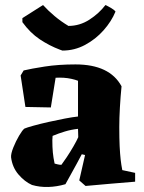

<svg xmlns="http://www.w3.org/2000/svg" viewBox="-20 -732 571 763"><path d="M240 0Q206 10 172 11Q138 12 107 3Q78 -10 53.5 -38.5Q29 -67 24 -107Q23 -121 33 -146Q43 -171 56 -193Q69 -215 77 -221Q86 -225 113 -232.5Q140 -240 173.5 -247.5Q207 -255 238.5 -261Q270 -267 290 -269V-411Q280 -415 264.5 -418.5Q249 -422 233 -423Q214 -424 201 -423L182 -305L81 -307L62 -432L74 -452Q103 -459 157.5 -467.5Q212 -476 280 -476Q416 -476 463 -389Q459 -349 456.5 -305.5Q454 -262 454 -227Q454 -181 455.5 -150.5Q457 -120 459.5 -98Q462 -76 466 -56L517 -45V-10Q471 -6 421 -2Q371 2 320 7L295 -15L318 -116L305 -119Q297 -104 285 -81.5Q273 -59 260.5 -37Q248 -15 240 0ZM197 -82Q201 -81 208.5 -79Q216 -77 224 -77Q231 -86 245 -107Q259 -128 272 -150.5Q285 -173 291 -187L290 -220Q263 -217 238 -209.5Q213 -202 189 -192Q189 -187 188.5 -183Q188 -179 188 -175Q188 -147 190 -126Q192 -105 197 -82ZM228 -531 217 -535Q177 -550 138.5 -575.5Q100 -601 69 -644V-660L151 -712Q171 -690 196.5 -668.5Q222 -647 252 -629Q297 -629 335.5 -654Q374 -679 399 -712Q408 -708 421 -700.5Q434 -693 439 -686Q423 -647 391.5 -611.5Q360 -576 318 -553.5Q276 -531 228 -531Z"/></svg>

Font: Labrada ExtraBold
Style: Regular
Weight: 800
Designer: Mercedes Jáuregui
Foundry: Omnibus-Type Team
Version: Version 1.000; ttfautohint (v1.8.4.7-5d5b)